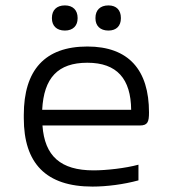

<svg xmlns="http://www.w3.org/2000/svg" viewBox="-20 -681 640 710"><path d="M531 -265C531 -422 456 -509 303 -509C146 -509 68 -422 68 -256V-244C68 -77 150 9 322 9C374 9 437 1 492 -14V-72C444 -59 374 -51 326 -51C204 -51 145 -104 137 -217H497C526 -217 531 -230 531 -265ZM136 -275C142 -393 194 -449 303 -449C413 -449 464 -389 465 -275ZM172 -613C172 -586 189 -568 220 -568C250 -568 267 -586 267 -613V-615C267 -643 250 -661 220 -661C189 -661 172 -643 172 -615ZM333 -613C333 -586 350 -568 381 -568C411 -568 427 -586 427 -613V-615C427 -643 411 -661 381 -661C350 -661 333 -643 333 -615Z"/></svg>

Font: LT Wave Mono Light
Style: Regular
Weight: 300
Designer: Daniel Lyons
Version: Version 2.5 (Glyphs App)